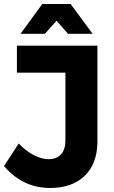

<svg xmlns="http://www.w3.org/2000/svg" viewBox="-24 -927 568 954"><path d="M225 7Q89 7 -4 -102L69 -214Q105 -176 144.5 -156Q184 -136 217 -136Q257 -136 279 -160Q301 -184 301 -228V-566H60V-700H460V-224Q460 -115 397.5 -54Q335 7 225 7ZM436 -759H314L257 -824L199 -759H78L186 -907H327Z"/></svg>

Font: Gontserrat SemiBold
Style: Regular
Weight: 600
Designer: Julieta Ulanovsky
Foundry: Julieta Ulanovsky
Version: Version 6.001